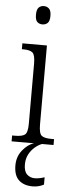

<svg xmlns="http://www.w3.org/2000/svg" viewBox="-64 -779 388 1044"><g transform="rotate(5 130.0 -257.0)"><path d="M132 -648Q115 -648 104 -658.5Q93 -669 93 -698Q93 -726 104 -737Q115 -748 132 -748Q149 -748 160.5 -737Q172 -726 172 -698Q172 -669 160.5 -658.5Q149 -648 132 -648ZM21 0V-32H37Q75 -32 90.5 -43.5Q106 -55 106 -103V-431Q106 -479 91.5 -491.5Q77 -504 41 -504H33V-536H167V-106Q167 -56 182 -44Q197 -32 236 -32H250V0ZM156 234Q108 234 80.5 208.5Q53 183 53 128Q53 80 81.5 45Q110 10 143 0H187Q168 7 149 23Q130 39 117 63Q104 87 104 119Q104 156 121 172.5Q138 189 164 189Q187 189 217 179V219Q189 234 156 234Z"/></g></svg>

Font: Noto Serif Tamil Condensed Light
Style: Italic
Weight: 300
Width: 3
Italic angle: -12°
Designer: Indian Type Foundry, Tom Grace, and the Monotype Design Team
Foundry: Monotype Imaging Inc.
Version: Version 2.003; ttfautohint (v1.8.4.7-5d5b)